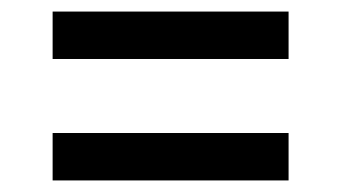

<svg xmlns="http://www.w3.org/2000/svg" viewBox="-20 -526 590 332"><path d="M71 -296H479V-214H71ZM71 -506H479V-424H71Z"/></svg>

Font: Golos UI VF
Style: Regular
Weight: 400
Designer: A.Korolkova, Vitaly Kuzmin
Foundry: ParaType Ltd
Version: Version 2.000